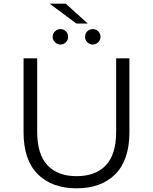

<svg xmlns="http://www.w3.org/2000/svg" viewBox="-20 -1017 832 1043"><path d="M396 6Q262 6 185 -71Q108 -148 108 -299V-700H182V-302Q182 -178 238 -119Q294 -60 396 -60Q499 -60 555 -119Q611 -178 611 -302V-700H683V-299Q683 -148 606.5 -71Q530 6 396 6ZM484 -775Q467 -775 454.5 -787.5Q442 -800 442 -817Q442 -835 454.5 -847Q467 -859 484 -859Q501 -859 513.5 -847Q526 -835 526 -817Q526 -800 513.5 -787.5Q501 -775 484 -775ZM308 -775Q292 -775 279 -787.5Q266 -800 266 -817Q266 -835 279 -847Q292 -859 308 -859Q326 -859 338 -847Q350 -835 350 -817Q350 -800 338 -787.5Q326 -775 308 -775ZM395 -889 250 -997H337L457 -889Z"/></svg>

Font: Montserrat Thin
Style: Regular
Weight: 400
Version: Version 9.000